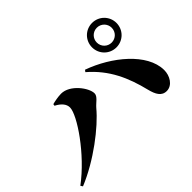

<svg xmlns="http://www.w3.org/2000/svg" viewBox="-139 -1050 1277 1277"><g transform="rotate(-45 500.0 -411.0)"><path d="M710 -659C710 -595 761 -544 825 -544C889 -544 940 -595 940 -659C940 -723 889 -774 825 -774C761 -774 710 -723 710 -659ZM755 -659C755 -698 786 -729 825 -729C864 -729 895 -698 895 -659C895 -620 864 -589 825 -589C786 -589 755 -620 755 -659ZM259 -561C302 -539 324 -511 324 -480C324 -410 174 -189 4 -63L14 -48C185 -118 363 -255 445 -354C469 -382 506 -402 506 -431C506 -483 430 -587 347 -587C319 -587 283 -580 261 -574ZM858 -102C909 -103 944 -158 943 -215C941 -371 757 -521 572 -587L562 -574C683 -470 738 -344 774 -197C788 -141 809 -101 858 -102Z"/></g></svg>

Font: Noto Serif SC Black
Style: Regular
Weight: 900
Designer: Ryoko NISHIZUKA 西塚涼子 (kana & ideographs); Frank Grießhammer (Latin, Greek & Cyrillic); Wenlong ZHANG 张文龙 (bopomofo); San
Foundry: Adobe
Version: Version 2.001;hotconv 1.1.0;makeotfexe 2.6.0